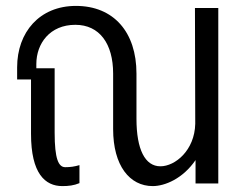

<svg xmlns="http://www.w3.org/2000/svg" viewBox="-20 -621 838 650"><path d="M191 9C212 9 230 7 249 -1V-62C232 -57 218 -55 201 -55C178 -55 165 -83 165 -172V-390H103V-404C103 -474 149 -537 235 -537C317 -537 363 -473 363 -372V-184C363 -60 419 9 497 9C538 9 599 -16 642 -79V0H719V-594H640L641 -202C639 -112 573 -58 523 -58C471 -58 442 -115 442 -219V-372C442 -512 365 -601 237 -601C114 -601 38 -512 38 -393V-352H85V-168C85 -33 133 9 191 9Z"/></svg>

Font: Vanilla Cream Book
Style: Regular
Weight: 400
Designer: Jeremy Tribby, Jinavaṁso
Foundry: Tribby Type
Version: Version 1.422;Glyphs 3.1.2 (3151)